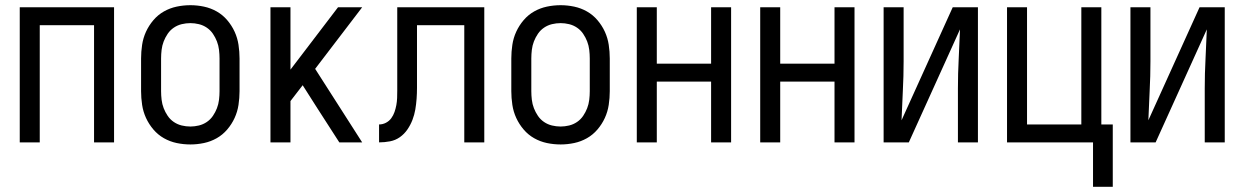

<svg xmlns="http://www.w3.org/2000/svg" viewBox="-20 -548 4790 739"><path d="M56 0V-520H419V0H342V-451H133V0Z M713 8Q686 8 660 2.5Q634 -3 611 -16Q588 -29 570.5 -49.5Q553 -70 542 -94Q531 -118 527 -144.5Q523 -171 523 -197V-323Q523 -349 527 -375.5Q531 -402 542 -426Q553 -450 570.5 -470.5Q588 -491 611 -504Q634 -517 660 -522.5Q686 -528 713 -528Q739 -528 765 -522.5Q791 -517 814 -504Q837 -491 854.5 -470.5Q872 -450 883 -426Q894 -402 898 -375.5Q902 -349 902 -323V-197Q902 -171 898 -144.5Q894 -118 883 -94Q872 -70 854.5 -49.5Q837 -29 814 -16Q791 -3 765 2.5Q739 8 713 8ZM713 -61Q729 -61 745.5 -65Q762 -69 776 -78.5Q790 -88 799.5 -102Q809 -116 815 -131.5Q821 -147 823 -164Q825 -181 825 -197V-323Q825 -339 823 -356Q821 -373 815 -388.5Q809 -404 799.5 -418Q790 -432 776 -441.5Q762 -451 745.5 -455Q729 -459 713 -459Q696 -459 679.5 -455Q663 -451 649 -441.5Q635 -432 625.5 -418Q616 -404 610 -388.5Q604 -373 602 -356Q600 -339 600 -323V-197Q600 -181 602 -164Q604 -147 610 -131.5Q616 -116 625.5 -102Q635 -88 649 -78.5Q663 -69 679.5 -65Q696 -61 713 -61Z M1021 0V-520H1098V-280L1281 -520H1374L1193 -283L1374 0H1286L1201 -132L1145 -220L1098 -159V0Z M1439 0V-69Q1453 -69 1465.5 -75.5Q1478 -82 1486 -93Q1494 -104 1498.5 -117Q1503 -130 1505.5 -143.5Q1508 -157 1508.5 -171Q1509 -185 1509 -199V-520H1844V0H1767V-451H1585V-252Q1585 -231 1585 -210Q1585 -189 1583.5 -168Q1582 -147 1578.5 -126.5Q1575 -106 1567.5 -86.5Q1560 -67 1548 -49.5Q1536 -32 1519 -20Q1502 -8 1481 -4Q1460 0 1439 0Z M2138 8Q2111 8 2085 2.5Q2059 -3 2036 -16Q2013 -29 1995.5 -49.5Q1978 -70 1967 -94Q1956 -118 1952 -144.5Q1948 -171 1948 -197V-323Q1948 -349 1952 -375.5Q1956 -402 1967 -426Q1978 -450 1995.5 -470.5Q2013 -491 2036 -504Q2059 -517 2085 -522.5Q2111 -528 2138 -528Q2164 -528 2190 -522.5Q2216 -517 2239 -504Q2262 -491 2279.5 -470.5Q2297 -450 2308 -426Q2319 -402 2323 -375.5Q2327 -349 2327 -323V-197Q2327 -171 2323 -144.5Q2319 -118 2308 -94Q2297 -70 2279.5 -49.5Q2262 -29 2239 -16Q2216 -3 2190 2.5Q2164 8 2138 8ZM2138 -61Q2154 -61 2170.5 -65Q2187 -69 2201 -78.5Q2215 -88 2224.5 -102Q2234 -116 2240 -131.5Q2246 -147 2248 -164Q2250 -181 2250 -197V-323Q2250 -339 2248 -356Q2246 -373 2240 -388.5Q2234 -404 2224.5 -418Q2215 -432 2201 -441.5Q2187 -451 2170.5 -455Q2154 -459 2138 -459Q2121 -459 2104.5 -455Q2088 -451 2074 -441.5Q2060 -432 2050.5 -418Q2041 -404 2035 -388.5Q2029 -373 2027 -356Q2025 -339 2025 -323V-197Q2025 -181 2027 -164Q2029 -147 2035 -131.5Q2041 -116 2050.5 -102Q2060 -88 2074 -78.5Q2088 -69 2104.5 -65Q2121 -61 2138 -61Z M2431 0V-520H2508V-303H2717V-520H2794V0H2717V-234H2508V0Z M2906 0V-520H2983V-303H3192V-520H3269V0H3192V-234H2983V0Z M3381 0V-520H3458V-312Q3458 -255 3455 -198.5Q3452 -142 3450 -85L3647 -520H3744V0H3667V-208Q3667 -265 3670 -321.5Q3673 -378 3675 -435L3478 0Z M4187 171V0H3856V-520H3933V-69H4142V-520H4219V-69H4263V171Z M4331 0V-520H4408V-312Q4408 -255 4405 -198.5Q4402 -142 4400 -85L4597 -520H4694V0H4617V-208Q4617 -265 4620 -321.5Q4623 -378 4625 -435L4428 0Z"/></svg>

Font: Iosevka QP
Style: Regular
Weight: 400
Designer: Belleve Invis
Foundry: Belleve Invis
Version: Version 20.0.0; ttfautohint (v1.8.4)